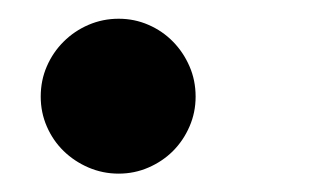

<svg xmlns="http://www.w3.org/2000/svg" viewBox="-20 -175 358 207"><path d="M190.9 -70.8Q190.9 -53.7 184.3 -38.6Q177.7 -23.4 166.5 -12.2Q155.3 -1 140.1 5.6Q125 12.2 107.9 12.2Q90.8 12.2 75.4 5.6Q60.1 -1 48.6 -12.2Q37.1 -23.4 30.5 -38.6Q23.9 -53.7 23.9 -70.8Q23.9 -88.4 30.5 -103.5Q37.1 -118.7 48.6 -130.1Q60.1 -141.6 75.4 -148.2Q90.8 -154.8 107.9 -154.8Q125 -154.8 140.1 -148.2Q155.3 -141.6 166.5 -130.1Q177.7 -118.7 184.3 -103.5Q190.9 -88.4 190.9 -70.8Z"/></svg>

Font: Charis SIL
Style: Bold Italic
Weight: 700
Italic angle: -11°
Foundry: SIL International
Version: Version 4.112